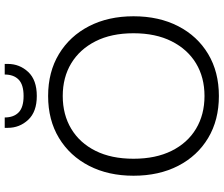

<svg xmlns="http://www.w3.org/2000/svg" viewBox="-87 -849 948 814"><g transform="rotate(-90 387.0 -442.0)"><path d="M387 12Q285 12 209 -33.5Q133 -79 91 -160.5Q49 -242 49 -350Q49 -457 91 -538.5Q133 -620 209 -666Q285 -712 387 -712Q489 -712 565 -666Q641 -620 683 -538.5Q725 -457 725 -350Q725 -242 683 -160.5Q641 -79 565 -33.5Q489 12 387 12ZM387 -49Q466 -49 525.5 -85Q585 -121 619 -188.5Q653 -256 653 -350Q653 -444 619 -511Q585 -578 525.5 -614Q466 -650 387 -650Q308 -650 248 -614Q188 -578 154.5 -511Q121 -444 121 -350Q121 -256 154.5 -188.5Q188 -121 248 -85Q308 -49 387 -49ZM387 -760Q320 -760 286 -796.5Q252 -833 252 -883V-896H296Q296 -858 317.5 -837Q339 -816 387 -816Q435 -816 456.5 -837Q478 -858 478 -896H523V-883Q523 -833 489 -796.5Q455 -760 387 -760Z"/></g></svg>

Font: DM Sans Light
Style: Regular
Weight: 300
Designer: Colophon Foundry, Jonny Pinhorn
Foundry: Colophon Foundry
Version: Version 4.004; ttfautohint (v1.8.4.7-5d5b)